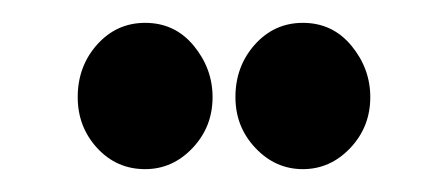

<svg xmlns="http://www.w3.org/2000/svg" viewBox="-20 -694 390 168"><path d="M107 -546Q82 -546 65 -564.5Q48 -583 48 -609Q48 -636 65 -655Q82 -674 107 -674Q133 -674 149.5 -654Q166 -634 166 -609Q166 -583 148.5 -564.5Q131 -546 107 -546ZM245 -546Q221 -546 203.5 -564.5Q186 -583 186 -609Q186 -636 203 -655Q220 -674 245 -674Q271 -674 287.5 -654Q304 -634 304 -609Q304 -583 286.5 -564.5Q269 -546 245 -546Z"/></svg>

Font: Inconsolata ExtraCondensed Black
Style: Regular
Weight: 900
Width: 2
Monospace: yes
Designer: Raph Levien, Cyreal, Brenton Simpson
Foundry: Raph Levien, Cyreal, Google
Version: Version 3.001; ttfautohint (v1.8.2.53-6de2)